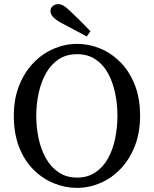

<svg xmlns="http://www.w3.org/2000/svg" viewBox="-20 -897 747 932"><path d="M354 15Q296 15 241 -7.5Q186 -30 142 -74Q98 -118 72.5 -183.5Q47 -249 47 -335Q47 -417 73 -482Q99 -547 142.5 -592Q186 -637 241 -660.5Q296 -684 354 -684Q412 -684 466.5 -661.5Q521 -639 564.5 -595Q608 -551 634 -486Q660 -421 660 -335Q660 -253 634.5 -188Q609 -123 565.5 -77.5Q522 -32 467 -8.5Q412 15 354 15ZM354 -35Q406 -35 443.5 -60.5Q481 -86 504.5 -128.5Q528 -171 539 -224.5Q550 -278 550 -335Q550 -391 539 -444.5Q528 -498 504.5 -541Q481 -584 443.5 -609Q406 -634 354 -634Q302 -634 264.5 -609Q227 -584 203 -541Q179 -498 167.5 -444.5Q156 -391 156 -335Q156 -278 167.5 -224.5Q179 -171 203 -128.5Q227 -86 264.5 -60.5Q302 -35 354 -35ZM419 -745 401 -720Q369 -737 337.5 -754Q306 -771 275 -787Q247 -803 236 -816.5Q225 -830 225 -843Q225 -858 236 -867.5Q247 -877 263 -877Q276 -877 290 -868.5Q304 -860 325 -839Q374 -793 419 -745Z"/></svg>

Font: Source Serif Pro
Style: Regular
Weight: 400
Designer: Frank Grießhammer
Foundry: Adobe Systems Incorporated
Version: Version 3.001;hotconv 1.0.111;makeotfexe 2.5.65597